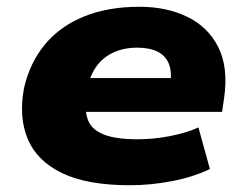

<svg xmlns="http://www.w3.org/2000/svg" viewBox="-20 -537 726 568"><path d="M364 11Q238 11 163.5 -25Q89 -61 62 -126Q35 -191 51 -276Q68 -351 112.5 -405Q157 -459 228 -488Q299 -517 393 -517Q472 -517 533.5 -487.5Q595 -458 625.5 -398Q656 -338 643 -247L637 -206H201L217 -306H500L484 -289Q489 -326 479 -349.5Q469 -373 445.5 -384.5Q422 -396 386 -396Q346 -396 315 -381.5Q284 -367 264.5 -339.5Q245 -312 238 -272L236 -260Q229 -214 239.5 -184Q250 -154 286 -139.5Q322 -125 387 -125Q435 -125 483.5 -134.5Q532 -144 567 -160L601 -37Q551 -13 488 -1Q425 11 364 11Z"/></svg>

Font: Nunito Sans 7pt SemiExpanded Black
Style: Italic
Weight: 900
Width: 6
Italic angle: -9°
Designer: Vernon Adams
Foundry: Vernon Adams
Version: Version 3.101;gftools[0.9.27]